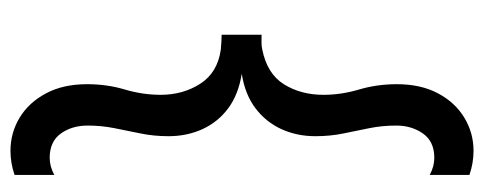

<svg xmlns="http://www.w3.org/2000/svg" viewBox="-304 -449 942 374"><g transform="rotate(-90 167.0 -262.0)"><path d="M210.2 -262.1Q169.9 -268.5 143 -288.5Q116.2 -308.5 102.4 -338.7Q88.7 -368.9 88.7 -404.6Q88.7 -433.7 94.1 -459.5Q99.4 -485.2 104.4 -510.4Q109.4 -535.6 109.4 -562.3Q109.4 -592.8 93.9 -614.5Q78.4 -636.2 46.5 -636.2Q29.7 -636.2 13.2 -627.2Q13.2 -627.2 13.2 -635.2Q13.2 -643.2 13.2 -654.6Q13.2 -666 13.2 -677.3Q13.2 -688.6 13.2 -696.6Q13.2 -704.6 13.2 -704.6Q36.3 -712.6 60.2 -712.6Q95.3 -712.6 124.9 -694.7Q154.5 -676.7 172.2 -643.3Q190 -609.9 190 -563.4Q190 -524.5 179.6 -489.7Q169.3 -454.9 169.3 -420.2Q169.3 -376.5 190.9 -342.9Q212.5 -309.2 257.4 -302.9Q265.4 -302.1 273.1 -301.7Q280.8 -301.3 286.3 -301.3Q286.3 -301.3 286.3 -293.6Q286.3 -285.9 286.3 -274.4Q286.3 -262.9 286.3 -250.9Q286.3 -238.9 286.3 -231.2Q286.3 -223.5 286.3 -223.5Q280.8 -223.5 272.3 -223.6Q263.9 -223.7 257.4 -222.1Q210.1 -212.6 189.7 -179.7Q169.3 -146.7 169.3 -103Q169.3 -68.5 179.6 -33.7Q190 1.1 190 40.2Q190 86.7 172.2 120.1Q154.5 153.5 124.9 171.4Q95.3 189.4 60.2 189.4Q36.3 189.4 13.2 181.4Q13.2 181.4 13.2 173.4Q13.2 165.4 13.2 154.1Q13.2 142.8 13.2 131.4Q13.2 120 13.2 112Q13.2 104 13.2 104Q29.7 113 46.5 113Q78.4 113 93.9 90.9Q109.4 68.8 109.4 39.1Q109.4 11.6 104.4 -13.2Q99.4 -38 94.1 -63.7Q88.7 -89.5 88.7 -118.6Q88.7 -154.5 102.4 -184.7Q116.2 -214.9 143 -235.3Q169.9 -255.7 210.2 -262.1Z"/></g></svg>

Font: Hind Variable Light
Style: Regular
Weight: 300
Designer: Manushi Parikh, Satya Rajpurohit
Foundry: Indian Type Foundry
Version: Version 3.000